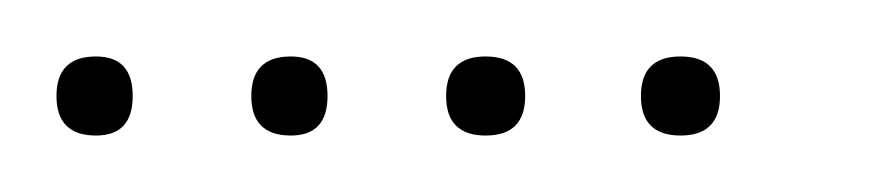

<svg xmlns="http://www.w3.org/2000/svg" viewBox="-20 -298 316 68"><path d="M14 -250Q0 -250 0 -264Q0 -278 14 -278Q27 -278 27 -264Q27 -250 14 -250ZM83 -250Q69 -250 69 -264Q69 -278 83 -278Q96 -278 96 -264Q96 -250 83 -250ZM152 -250Q138 -250 138 -264Q138 -278 152 -278Q166 -278 166 -264Q166 -250 152 -250ZM221 -250Q207 -250 207 -264Q207 -278 221 -278Q235 -278 235 -264Q235 -250 221 -250Z"/></svg>

Font: FRB American Cursive Just Xheight
Style: Italic
Weight: 400
Italic angle: -25°
Version: Version 2.0;Modular Font Editor K font №1